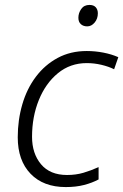

<svg xmlns="http://www.w3.org/2000/svg" viewBox="-20 -749 500 779"><path d="M247 10Q156 10 104 -44Q52 -98 52 -192Q52 -262 70.5 -325.5Q89 -389 125.5 -437.5Q162 -486 214 -514Q266 -542 332 -542Q366 -542 399.5 -535.5Q433 -529 460 -517L443 -468Q421 -479 391.5 -486Q362 -493 332 -493Q265 -493 215 -452Q165 -411 137.5 -343Q110 -275 110 -194Q110 -126 146.5 -82.5Q183 -39 252 -39Q288 -39 318.5 -48Q349 -57 380 -71V-21Q354 -7 321 1.5Q288 10 247 10ZM334 -642Q318 -642 308 -651Q298 -660 298 -677Q298 -696 309.5 -712.5Q321 -729 343 -729Q360 -729 368.5 -719.5Q377 -710 377 -695Q377 -673 364 -657.5Q351 -642 334 -642Z"/></svg>

Font: Noto Sans Light
Style: Italic
Weight: 300
Italic angle: -12°
Designer: Monotype Design Team
Foundry: Monotype Imaging Inc.
Version: Version 2.013; ttfautohint (v1.8.4.7-5d5b)